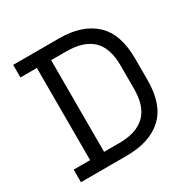

<svg xmlns="http://www.w3.org/2000/svg" viewBox="-158 -846 979 992"><g transform="rotate(-30 331.5 -350.0)"><path d="M47 0V-75H145V-625H47V-700H320Q458 -700 533.5 -630Q609 -560 609 -415V-285Q609 -139 533.5 -69.5Q458 0 320 0ZM229 -76H320Q422 -76 474 -126Q526 -176 526 -281V-418Q526 -525 474 -574Q422 -623 320 -623H229Z"/></g></svg>

Font: Space Grotesk
Style: Regular
Weight: 400
Designer: Florian Karsten
Foundry: Florian Karsten
Version: Version 2.000